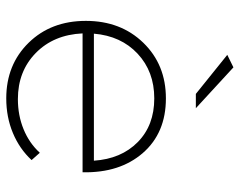

<svg xmlns="http://www.w3.org/2000/svg" viewBox="-98 -686 784 629"><g transform="rotate(90 294.5 -371.0)"><path d="M301.8 -522Q415 -522 480.7 -446.5Q546.4 -371.1 543.9 -249H88.9Q93.3 -154.3 153.1 -95.7Q212.9 -37.1 304.2 -37.1Q357.4 -37.1 402.8 -55.7Q448.2 -74.2 480 -108.9L503.9 -82Q467.3 -42.5 415.3 -20.8Q363.3 1 301.8 1Q191.4 1 119.6 -72.3Q47.9 -145.5 47.9 -259.8Q47.9 -374 119.6 -448Q191.4 -522 301.8 -522ZM89.8 -286.1H505.9Q500 -375.5 445.1 -429.7Q390.1 -483.9 301.8 -483.9Q213.9 -483.9 155.5 -429.4Q97.2 -375 89.8 -286.1ZM159.2 -723.1 200.2 -743.2 334 -620.1H287.1Z"/></g></svg>

Font: Trueno UltraLight
Style: Regular
Weight: 250
Designer: Julieta Ulanovsky
Foundry: Julieta Ulanovsky
Version: Version 3.001b | FøM Fix